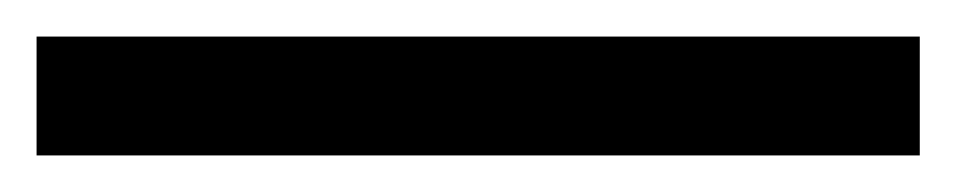

<svg xmlns="http://www.w3.org/2000/svg" viewBox="-23 -845 523 105"><path d="M480 -760V-825H-3V-760Z"/></svg>

Font: Noto Sans Sinhala SemiCondensed
Style: Regular
Weight: 400
Width: 4
Designer: Jelle Bosma - Monotype Design Team
Foundry: Monotype Imaging Inc.
Version: Version 2.006